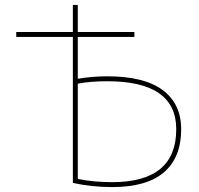

<svg xmlns="http://www.w3.org/2000/svg" viewBox="-20 -750 807 780"><path d="M296 -410V-23Q360 -10 436 -10Q696 -10 696 -225Q696 -420 416 -420Q346 -420 296 -410ZM296 -430Q354 -440 416 -440Q566 -440 641 -384Q716 -328 716 -225Q716 -110 646 -50Q576 10 436 10Q352 10 276 -7V-600H46V-620H276V-730H296V-620H526V-600H296Z"/></svg>

Font: Mplus 1p Thin
Style: Regular
Weight: 250
Version: Version 1.061